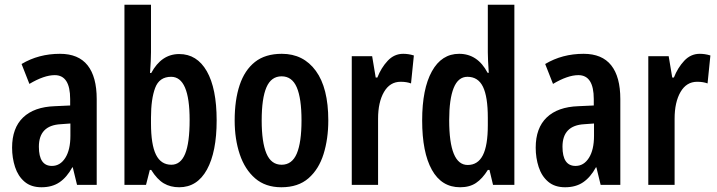

<svg xmlns="http://www.w3.org/2000/svg" viewBox="-20 -780 3026 810"><path d="M233 -553Q311 -553 349.5 -504.5Q388 -456 388 -362V0H305L287 -74H285Q262 -32 231 -11Q200 10 155 10Q111 10 83.5 -13.5Q56 -37 43.5 -75.5Q31 -114 31 -157Q31 -240 77.5 -284.5Q124 -329 211 -332L276 -335V-362Q276 -463 211 -463Q166 -463 104 -426L71 -510Q143 -553 233 -553ZM236 -256Q144 -251 144 -161Q144 -80 199 -80Q234 -80 255.5 -114Q277 -148 277 -207V-259Z M617 -560Q617 -544 616 -522Q615 -500 613 -472H618Q661 -552 736 -552Q811 -552 852.5 -479.5Q894 -407 894 -272Q894 -139 853 -64.5Q812 10 736 10Q699 10 671 -6.5Q643 -23 618 -63H612L596 0H505V-760H617ZM702 -456Q652 -456 634.5 -409Q617 -362 617 -284V-260Q617 -170 638 -127.5Q659 -85 703 -85Q742 -85 761 -131Q780 -177 780 -274Q780 -456 702 -456Z M1365 -272Q1365 -194 1345 -130Q1325 -66 1281.5 -28Q1238 10 1167 10Q1100 10 1056.5 -27.5Q1013 -65 991.5 -129Q970 -193 970 -272Q970 -358 991 -421Q1012 -484 1055.5 -518.5Q1099 -553 1169 -553Q1260 -553 1312.5 -481Q1365 -409 1365 -272ZM1084 -272Q1084 -180 1104 -132.5Q1124 -85 1168 -85Q1212 -85 1232 -132Q1252 -179 1252 -272Q1252 -365 1232 -411.5Q1212 -458 1168 -458Q1124 -458 1104 -411.5Q1084 -365 1084 -272Z M1681 -553Q1691 -553 1702 -551.5Q1713 -550 1726 -546L1714 -428Q1696 -435 1670 -435Q1625 -435 1600 -392Q1575 -349 1575 -279V0H1464V-543H1550L1565 -453H1572Q1588 -494 1615.5 -523.5Q1643 -553 1681 -553Z M1921 10Q1843 10 1802 -63.5Q1761 -137 1761 -272Q1761 -405 1802 -479Q1843 -553 1917 -553Q1995 -553 2037 -473H2042Q2040 -502 2039 -523Q2038 -544 2038 -559V-760H2150V0H2060L2045 -63H2038Q2015 -26 1988 -8Q1961 10 1921 10ZM1953 -84Q1996 -84 2017 -125Q2038 -166 2038 -252V-283Q2038 -372 2017.5 -414Q1997 -456 1952 -456Q1913 -456 1894 -409Q1875 -362 1875 -273Q1875 -84 1953 -84Z M2442 -553Q2520 -553 2558.5 -504.5Q2597 -456 2597 -362V0H2514L2496 -74H2494Q2471 -32 2440 -11Q2409 10 2364 10Q2320 10 2292.5 -13.5Q2265 -37 2252.5 -75.5Q2240 -114 2240 -157Q2240 -240 2286.5 -284.5Q2333 -329 2420 -332L2485 -335V-362Q2485 -463 2420 -463Q2375 -463 2313 -426L2280 -510Q2352 -553 2442 -553ZM2445 -256Q2353 -251 2353 -161Q2353 -80 2408 -80Q2443 -80 2464.5 -114Q2486 -148 2486 -207V-259Z M2932 -553Q2942 -553 2953 -551.5Q2964 -550 2977 -546L2965 -428Q2947 -435 2921 -435Q2876 -435 2851 -392Q2826 -349 2826 -279V0H2715V-543H2801L2816 -453H2823Q2839 -494 2866.5 -523.5Q2894 -553 2932 -553Z"/></svg>

Font: Noto Sans Thai Looped ExtraCondensed SemiBold
Style: Regular
Weight: 600
Width: 2
Designer: Sasikarn Vongin, Ben Mitchell
Foundry: The Fontpad Ltd
Version: Version 1.001; ttfautohint (v1.8.4.7-5d5b)